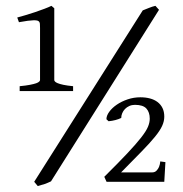

<svg xmlns="http://www.w3.org/2000/svg" viewBox="-20 -623 626 658"><path d="M543 0H345.2L337.4 -17.1Q386.2 -65.4 416.5 -97.7Q446.8 -129.9 463.9 -151.9Q481 -173.8 487.1 -188.5Q493.2 -203.1 493.2 -216.3Q493.2 -238.3 481.7 -251Q470.2 -263.7 442.4 -263.7Q432.1 -263.7 423.3 -259.8Q414.6 -255.9 408.4 -249.5Q402.3 -243.2 398.9 -235.1Q395.5 -227.1 395.5 -218.8Q377.4 -210 352.1 -207.5L344.7 -214.4Q344.7 -226.6 354.5 -240Q364.3 -253.4 380.4 -264.4Q396.5 -275.4 417.5 -282.5Q438.5 -289.6 460.9 -289.6Q479 -289.6 493.9 -285.6Q508.8 -281.7 519.8 -273.4Q530.8 -265.1 536.9 -252.7Q543 -240.2 543 -223.1Q543 -207.5 535.6 -191.4Q528.3 -175.3 511 -154.1Q493.7 -132.8 465.3 -103.8Q437 -74.7 395 -32.2H501.5Q510.7 -32.2 516.4 -38.1Q522 -43.9 524.9 -50.8Q528.3 -59.1 529.3 -69.8L546.9 -67.4ZM47.4 -311V-327.6Q68.8 -329.6 82.5 -332.3Q96.2 -335 103.8 -337.6Q111.3 -340.3 114.3 -343.3Q117.2 -346.2 117.2 -348.6V-527.3Q117.2 -537.1 116.7 -542.2Q116.2 -547.4 112.3 -550.3Q110.8 -551.8 106.7 -552.7Q102.5 -553.7 95 -553.5Q87.4 -553.2 75.2 -551.8Q63 -550.3 44.9 -546.9L39.1 -563Q50.3 -565.9 66.7 -570.8Q83 -575.7 99.9 -581.3Q116.7 -586.9 132.1 -592.8Q147.5 -598.6 156.2 -603L166 -594.7V-348.6Q166 -346.2 168.5 -343.5Q170.9 -340.8 177.7 -337.9Q184.6 -335 197.3 -332.3Q210 -329.6 230.5 -327.6V-311ZM154.8 -1.5Q143.6 3.9 133.1 7.6Q122.6 11.2 109.4 14.6L97.2 0L469.2 -587.4Q479 -591.3 490.5 -595.9Q502 -600.6 512.7 -603L524.9 -589.4Z"/></svg>

Font: Gentium Plus
Style: Regular
Weight: 400
Designer: J. Victor Gaultney, Annie Olsen, Iska Routamaa
Foundry: SIL International
Version: Version 1.510